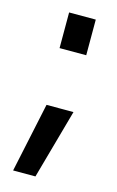

<svg xmlns="http://www.w3.org/2000/svg" viewBox="-93 -481 391 640"><g transform="rotate(15 102.5 -160.5)"><path d="M71 -122H164L97 118H20ZM64 -439H156V-316H64Z"/></g></svg>

Font: Panefresco 500wt
Style: Regular
Weight: 700
Foundry: Campivisivi & Chank Co
Version: Version 1.001